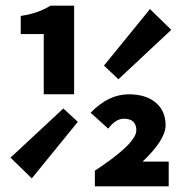

<svg xmlns="http://www.w3.org/2000/svg" viewBox="-20 -656 640 676"><path d="M134 -324V-536H53V-600Q112 -608 158 -636H241V-324ZM92 -28 17 -101 203 -274 254 -227ZM397 -377 346 -425 508 -624 583 -551ZM314 0V-55Q460 -151 460 -197Q460 -238 416 -238Q387 -238 361 -203L299 -259Q362 -324 433 -324Q493 -324 528 -295Q563 -266 563 -215Q563 -164 482 -87H574V0Z"/></svg>

Font: TypoPRO Source Code Pro
Style: Bold
Weight: 700
Monospace: yes
Designer: Paul D. Hunt, Teo Tuominen
Foundry: Adobe Systems Incorporated
Version: Version 2.010;PS 1.0;hotconv 1.0.84;makeotf.lib2.5.63406